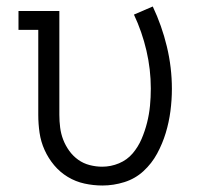

<svg xmlns="http://www.w3.org/2000/svg" viewBox="-20 -564 640 592"><path d="M296 8Q268 8 240.5 2Q213 -4 189 -18.5Q165 -33 147 -54.5Q129 -76 117.5 -101.5Q106 -127 102 -154.5Q98 -182 98 -210V-472H37V-530H163V-210Q163 -190 165.5 -170.5Q168 -151 175 -133Q182 -115 193.5 -99Q205 -83 221 -71.5Q237 -60 256.5 -55Q276 -50 295 -50Q322 -50 347 -60.5Q372 -71 389 -91Q406 -111 416.5 -135.5Q427 -160 433.5 -186Q440 -212 442.5 -238Q445 -264 445 -291Q445 -350 431.5 -408Q418 -466 393 -519L451 -544Q479 -485 494.5 -420.5Q510 -356 510 -290Q510 -256 505.5 -221.5Q501 -187 491 -154Q481 -121 464.5 -90.5Q448 -60 422.5 -36.5Q397 -13 363.5 -2.5Q330 8 296 8Z"/></svg>

Font: Iosevka Slab Light Extended
Style: Regular
Weight: 300
Width: 7
Monospace: yes
Designer: Belleve Invis
Foundry: Belleve Invis
Version: Version 11.1.0; ttfautohint (v1.8.3)